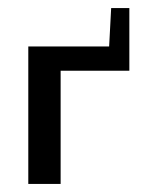

<svg xmlns="http://www.w3.org/2000/svg" viewBox="-20 -455 360 475"><path d="M50 0V-340H250L255 -435H300V-280H130V0Z"/></svg>

Font: Glametrix
Style: Bold
Weight: 700
Designer: gluk
Foundry: gluk
Version: Version 0.40